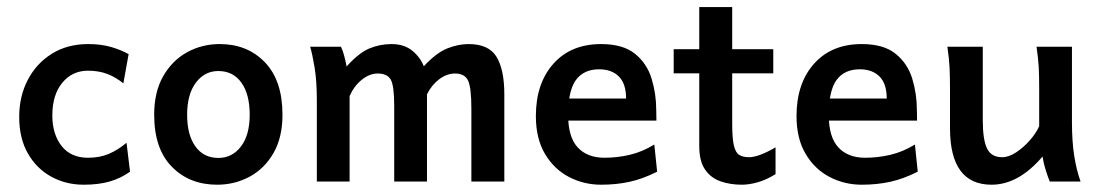

<svg xmlns="http://www.w3.org/2000/svg" viewBox="-20 -503 3046 532"><path d="M211.9 8.8Q162.6 8.8 122.1 -13.4Q81.5 -35.6 57.4 -77.6Q33.2 -119.6 33.2 -179.2Q33.2 -235.8 56.9 -281.5Q80.6 -327.1 123.5 -354Q166.5 -380.9 224.6 -380.9Q260.7 -380.9 288.6 -372.6Q316.4 -364.3 336.4 -353L321.8 -272Q300.8 -289.1 277.3 -298.1Q253.9 -307.1 223.6 -307.1Q180.2 -307.1 152.6 -273.7Q125 -240.2 125 -183.1Q125 -131.3 150.6 -98.6Q176.3 -65.9 223.6 -65.9Q256.8 -65.9 281.7 -76.7Q306.6 -87.4 330.6 -107.4L340.3 -27.3Q314.5 -8.8 283.7 0Q252.9 8.8 211.9 8.8Z M581.5 8.8Q504.9 8.8 456.1 -41Q407.2 -90.8 407.2 -185.1Q407.2 -248 432.1 -291.7Q457 -335.4 498.3 -358.2Q539.6 -380.9 588.9 -380.9Q665.5 -380.9 714.1 -330.3Q762.7 -279.8 762.7 -185.1Q762.7 -122.1 737.8 -78.9Q712.9 -35.6 671.6 -13.4Q630.4 8.8 581.5 8.8ZM585 -65.4Q623.5 -65.4 647.7 -97.2Q671.9 -128.9 671.9 -185.1Q671.9 -241.7 648.9 -273.9Q626 -306.2 585 -306.2Q546.9 -306.2 522.7 -273.9Q498.5 -241.7 498.5 -185.1Q498.5 -128.9 521.5 -97.2Q544.4 -65.4 585 -65.4Z M857.9 0V-225.1Q857.9 -278.8 851.6 -316.7Q845.2 -354.5 839.4 -373.5H924.8Q930.2 -362.3 934.1 -346.9Q938 -331.5 940.4 -318.8Q974.1 -356.4 1003.4 -368.7Q1032.7 -380.9 1064.5 -380.9Q1100.1 -380.9 1122.6 -362.3Q1145 -343.8 1154.3 -319.3Q1188.5 -356.4 1219 -368.7Q1249.5 -380.9 1278.3 -380.9Q1334.5 -380.9 1356 -345.2Q1377.4 -309.6 1377.4 -241.7V0H1286.1V-201.2Q1286.1 -261.7 1276.6 -280.5Q1267.1 -299.3 1240.7 -299.3Q1218.3 -299.3 1197.3 -283.7Q1176.3 -268.1 1163.1 -241.7V0H1072.3V-208.5Q1072.3 -266.1 1062.5 -282.7Q1052.7 -299.3 1026.4 -299.3Q1003.9 -299.3 982.4 -282Q960.9 -264.6 948.7 -236.8V0Z M1645.5 8.8Q1597.7 8.8 1556.4 -12.7Q1515.1 -34.2 1490 -76.7Q1464.8 -119.1 1464.8 -181.2Q1464.8 -272 1513.4 -326.4Q1562 -380.9 1645.5 -380.9Q1706.5 -380.9 1739.7 -353.8Q1772.9 -326.7 1785.6 -284.7Q1798.3 -242.7 1798.3 -198.7Q1798.3 -193.4 1798.6 -183.6Q1798.8 -173.8 1798.8 -168.9H1520.5V-230H1714.8Q1714.8 -271 1694.8 -291Q1674.8 -311 1640.1 -311Q1597.7 -311 1575.9 -281.5Q1554.2 -252 1554.2 -184.6Q1554.2 -123 1580.8 -94.5Q1607.4 -65.9 1654.8 -65.9Q1690.4 -65.9 1724.9 -74Q1759.3 -82 1793 -102.5L1800.8 -27.3Q1761.2 -7.3 1724.6 0.7Q1688 8.8 1645.5 8.8Z M2035.6 8.8Q2003.4 8.8 1976.6 -0.5Q1949.7 -9.8 1933.6 -33.2Q1917.5 -56.6 1917.5 -98.6V-483.4H2008.8V-160.2Q2008.8 -120.1 2013.4 -100.1Q2018.1 -80.1 2028.3 -73.7Q2038.6 -67.4 2055.2 -67.4Q2082 -67.4 2128.9 -94.7V-20.5Q2103 -4.4 2079.1 2.2Q2055.2 8.8 2035.6 8.8ZM1846.7 -299.8V-366.7H2122.6V-299.8Z M2367.7 8.8Q2319.8 8.8 2278.6 -12.7Q2237.3 -34.2 2212.2 -76.7Q2187 -119.1 2187 -181.2Q2187 -272 2235.6 -326.4Q2284.2 -380.9 2367.7 -380.9Q2428.7 -380.9 2461.9 -353.8Q2495.1 -326.7 2507.8 -284.7Q2520.5 -242.7 2520.5 -198.7Q2520.5 -193.4 2520.8 -183.6Q2521 -173.8 2521 -168.9H2242.7V-230H2437Q2437 -271 2417 -291Q2397 -311 2362.3 -311Q2319.8 -311 2298.1 -281.5Q2276.4 -252 2276.4 -184.6Q2276.4 -123 2303 -94.5Q2329.6 -65.9 2377 -65.9Q2412.6 -65.9 2447 -74Q2481.4 -82 2515.1 -102.5L2522.9 -27.3Q2483.4 -7.3 2446.8 0.7Q2410.2 8.8 2367.7 8.8Z M2727.5 8.8Q2612.3 8.8 2612.3 -147.9Q2612.3 -150.9 2612.3 -166.5Q2612.3 -182.1 2612.3 -202.1Q2612.3 -222.2 2612.3 -237.8Q2612.3 -253.4 2612.3 -256.3Q2612.3 -291 2611.1 -315.9Q2609.9 -340.8 2605 -373.5H2703.1Q2703.1 -373.5 2703.1 -349.6Q2703.1 -325.7 2703.1 -290.8Q2703.1 -255.9 2703.1 -222.4Q2703.1 -189 2703.1 -169.9Q2703.1 -116.2 2714.8 -91.8Q2726.6 -67.4 2756.8 -67.4Q2775.4 -67.4 2795.9 -81.1Q2816.4 -94.7 2833.7 -114.5Q2851.1 -134.3 2859.4 -153.3V-256.3Q2859.4 -292.5 2858.2 -316.2Q2856.9 -339.8 2852.1 -373.5H2950.2Q2950.2 -373.5 2950.2 -351.6Q2950.2 -329.6 2950.2 -295.9Q2950.2 -262.2 2950.2 -226.8Q2950.2 -191.4 2950.2 -164.6Q2950.2 -111.3 2956.5 -71Q2962.9 -30.8 2974.1 0H2888.7Q2883.8 -12.2 2877.7 -31Q2871.6 -49.8 2868.7 -69.3Q2802.2 8.8 2727.5 8.8Z"/></svg>

Font: Harmattan SemiBold
Style: Regular
Weight: 600
Designer: George W. Nuss III and SIL International
Foundry: SIL International
Version: Version 4.000